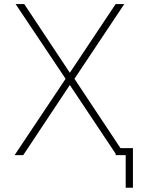

<svg xmlns="http://www.w3.org/2000/svg" viewBox="-20 -752 712 933"><path d="M319.3 -398.4 542 -732.4H584L341.8 -369.1L565.4 -32.2H626V160.2H590.8V2H574.2H550.8H542V-4.9L319.3 -338.9L92.8 2H50.8L298.8 -369.1L55.7 -732.4H97.7Z"/></svg>

Font: Gen Shin Gothic ExtraLight
Style: Regular
Weight: 100
Designer: [Source Han Sans]
Ryoko NISHIZUKA  (kana & ideographs); Paul D. Hunt (Latin, Greek & Cyrillic); Wenlong ZHANG  (bopomofo
Version: Version 1.002.20150607